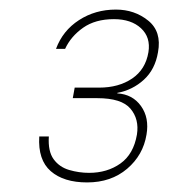

<svg xmlns="http://www.w3.org/2000/svg" viewBox="-20 -727 352 401"><path d="M162 -346Q113 -346 86 -369.5Q59 -393 62 -442H82Q80 -411 92 -394.5Q104 -378 124.5 -372Q145 -366 166 -366Q204 -366 231.5 -385.5Q259 -405 266 -446Q271 -478 252.5 -500Q234 -522 183 -522H132L136 -544H187Q228 -544 256 -563Q284 -582 290 -618Q295 -649 274.5 -668Q254 -687 218 -687Q179 -687 153.5 -669Q128 -651 116 -625H97Q111 -663 145 -685Q179 -707 222 -707Q261 -707 289.5 -684Q318 -661 310 -618Q304 -582 280.5 -560.5Q257 -539 225 -533V-532Q257 -530 274.5 -505.5Q292 -481 286 -446Q279 -403 245.5 -374.5Q212 -346 162 -346Z"/></svg>

Font: DM Sans 18pt Thin
Style: Italic
Weight: 250
Italic angle: -10°
Designer: Colophon Foundry, Jonny Pinhorn
Foundry: Colophon Foundry
Version: Version 4.004;gftools[0.9.30]